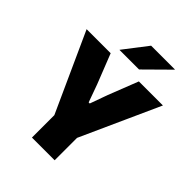

<svg xmlns="http://www.w3.org/2000/svg" viewBox="-233 -946 1064 1064"><g transform="rotate(45 299.0 -413.5)"><path d="M218 -159 0 -639H188.5L257.5 -464L295 -360H303.5L341 -464L409.5 -639H598L381 -159ZM210.5 0V-320H388.5V0ZM317.5 -827H504V-825.5L363.5 -686.5H210.5V-688Z"/></g></svg>

Font: Anek Bangla ExtraBold
Style: Regular
Weight: 800
Designer: Sulekha Rajkumar (Bangla), Yesha Goshar (Latin)
Foundry: Ek Type
Version: Version 1.003